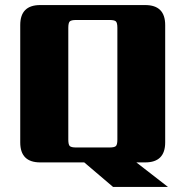

<svg xmlns="http://www.w3.org/2000/svg" viewBox="-20 -642 735 759"><path d="M250 -532V-90Q250 -70 256 -64.5Q262 -59 281 -59H413Q432 -59 438 -64.5Q444 -70 444 -90V-532Q444 -552 438 -557.5Q432 -563 413 -563H281Q262 -563 256 -557.5Q250 -552 250 -532ZM139 0Q60 0 60 -79V-543Q60 -622 139 -622H554Q633 -622 633 -543V-79Q633 0 554 0H519L644 97H427L313 0Z"/></svg>

Font: Sarpanch ExtraBold
Style: Regular
Weight: 800
Designer: Manushi Parikh (Devanagari and Latin), Jyotish Sonowal (Devanagari)
Foundry: Indian Type Foundry
Version: Version 2.004;PS 1.0;hotconv 1.0.78;makeotf.lib2.5.61930; tt